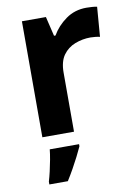

<svg xmlns="http://www.w3.org/2000/svg" viewBox="-87 -613 628 890"><g transform="rotate(-10 227.0 -167.5)"><path d="M383 -556Q394 -556 409 -555Q424 -554 433 -552L422 -412Q415 -414 401.5 -415.5Q388 -417 378 -417Q340 -417 305 -403.5Q270 -390 248.5 -360Q227 -330 227 -278V0H78V-546H191L213 -454H220Q244 -496 286 -526Q328 -556 383 -556ZM240 71Q230 93 217.5 117.5Q205 142 190.5 168Q176 194 159 221H72V208Q78 188 84 162Q90 136 95 109Q100 82 102 61H240Z"/></g></svg>

Font: Noto Sans NKo Unjoined
Style: Bold
Weight: 700
Designer: Monotype Design Team
Foundry: Monotype Imaging Inc.
Version: Version 2.004